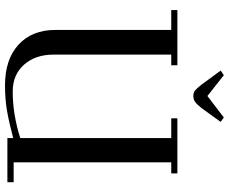

<svg xmlns="http://www.w3.org/2000/svg" viewBox="-96 -838 944 793"><g transform="rotate(90 376.5 -442.0)"><path d="M22 -676.8V-702.1H250V-676.8H206.1V-189.9Q206.1 -115.7 247.6 -68.8Q289.1 -22 358.9 -22Q452.1 -22 550.8 -53.2V-676.8H469.2V-702.1H696.8V-676.8H650.9V-25.9H732.9V0H550.8V-23.9Q483.9 -6.3 437 1.7Q390.1 9.8 333 9.8Q225.6 9.8 164.8 -46.1Q104 -102.1 104 -199.2V-676.8ZM272 -880.9 291 -894 377 -826.2 465.8 -894 483.9 -880.9 426.8 -801.8Q411.6 -782.7 401.4 -775.4Q391.1 -768.1 377 -768.1Q363.3 -768.1 354.7 -774.7Q346.2 -781.2 330.1 -801.8Z"/></g></svg>

Font: Dehuti
Style: Bold
Weight: 700
Version: Version 1.2